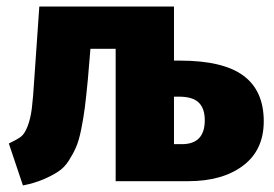

<svg xmlns="http://www.w3.org/2000/svg" viewBox="-20 -553 835 586"><path d="M529 -368Q661 -368 723 -322Q785 -276 785 -183Q785 -95 722 -47.5Q659 0 554 0H333V-404H256L248 -309Q243 -257 239 -225.5Q235 -194 228 -159Q221 -124 212 -103.5Q203 -83 189.5 -62Q176 -41 156.5 -28.5Q137 -16 111 -5Q85 6 50 13L7 -115Q32 -127 43.5 -135.5Q55 -144 64 -167Q73 -190 77 -221Q81 -252 85 -317L100 -533H511V-368ZM535 -113Q605 -113 605 -186Q605 -222 586.5 -240Q568 -258 526 -258H511V-113Z"/></svg>

Font: FiraGO ExtraBold
Style: Regular
Weight: 800
Designer: bBox Type
Foundry: bBox Type GmbH
Version: Version 1.001;PS 001.001;hotconv 1.0.88;makeotf.lib2.5.64775